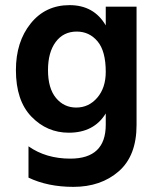

<svg xmlns="http://www.w3.org/2000/svg" viewBox="-20 -533 611 748"><path d="M512 -46Q512 74 442.5 134.5Q373 195 266 195Q166 195 91 159V37Q159 85 254 85Q392 85 392 -47V-91Q346 -16 248 -16Q163 -16 102.5 -78.5Q42 -141 42 -260Q42 -370 99.5 -441.5Q157 -513 251 -513Q346 -513 392 -434V-507H512ZM167 -260Q167 -189 198 -151.5Q229 -114 277 -114Q326 -114 359 -152.5Q392 -191 392 -253Q392 -334 360 -372Q328 -410 279 -410Q227 -410 197 -369.5Q167 -329 167 -260Z"/></svg>

Font: Hind Vadodara SemiBold
Style: Regular
Weight: 600
Designer: Hitesh Malaviya
Foundry: Indian Type Foundry
Version: Version 1.001;PS 1.0;hotconv 1.0.86;makeotf.lib2.5.63406; tt